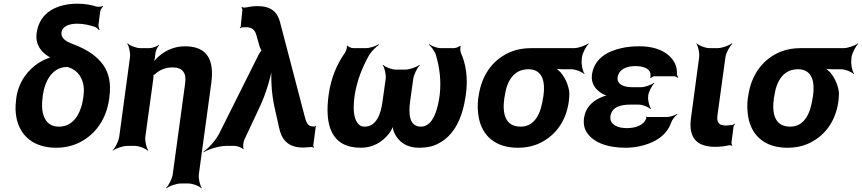

<svg xmlns="http://www.w3.org/2000/svg" viewBox="-20 -788 4656 1037"><path d="M397 -660C433 -660 465 -652 492 -643C501 -640 512 -630 515 -625L518 -627C515 -633 511 -645 512 -654L521 -725C522 -734 530 -748 537 -752L534 -755C529 -752 512 -750 504 -752C472 -761 442 -768 399 -768C287 -768 193 -721 178 -610C170 -548 201 -508 242 -483C247 -480 255 -475 260 -475L262 -479C257 -479 247 -476 241 -474C223 -468 206 -459 190 -449C132 -412 80 -347 68 -259L67 -249C62 -212 63 -178 70 -146C91 -55 160 10 284 10C323 10 358 3 391 -10C484 -49 553 -132 570 -256L571 -266C580 -335 570 -392 537 -438C504 -484 452 -520 381 -547C365 -553 352 -559 342 -564C326 -575 309 -588 312 -613C317 -648 357 -660 397 -660ZM338 -426H345C346 -426 348 -425 348 -425C407 -408 442 -350 431 -272L430 -262C419 -181 380 -104 299 -104C280 -104 264 -108 251 -116C212 -141 201 -195 210 -262L211 -272C222 -351 262 -423 338 -426Z M912 -424C966 -424 988 -394 980 -338L913 153C910 177 891 214 877 227L879 229C894 217 932 203 956 203H997C1021 203 1057 217 1068 229L1070 227C1060 214 1051 177 1054 153L1121 -338C1138 -463 1101 -538 979 -538C921 -538 873 -515 838 -484C825 -473 810 -456 803 -445L807 -443C813 -454 817 -474 818 -489L819 -496C819 -510 830 -535 839 -543L837 -546C828 -537 802 -528 787 -528H739C715 -528 680 -542 669 -554L667 -552C677 -539 685 -502 682 -478L624 -50C621 -26 602 11 588 24L589 26C604 14 643 0 667 0H708C732 0 767 14 778 26L781 24C771 11 762 -26 765 -50L808 -362C809 -366 810 -383 807 -385L804 -382C806 -380 818 -387 820 -390C843 -410 873 -424 912 -424Z M1669 -105C1639 -105 1632 -136 1626 -158L1492 -670C1478 -723 1444 -755 1371 -755C1348 -755 1324 -751 1303 -747C1298 -746 1290 -748 1287 -750L1284 -747C1287 -745 1290 -737 1289 -732L1280 -644C1280 -642 1276 -639 1275 -638L1278 -635C1279 -636 1282 -639 1285 -640C1293 -640 1299 -641 1308 -641C1344 -641 1357 -625 1365 -597L1383 -534C1384 -530 1392 -514 1395 -514L1396 -518C1393 -518 1382 -502 1379 -497L1164 -67C1146 -30 1104 15 1078 32L1079 35C1105 18 1163 0 1202 0H1248C1262 0 1288 10 1293 18L1296 16C1291 7 1294 -21 1300 -34L1383 -211C1417 -282 1445 -380 1453 -437L1449 -436C1441 -380 1446 -283 1462 -212L1487 -100C1500 -36 1533 9 1618 9C1636 8 1651 7 1664 6C1667 6 1672 8 1673 10L1676 7C1674 5 1672 1 1672 -2L1685 -102C1685 -104 1688 -106 1689 -107L1686 -109C1685 -108 1684 -106 1682 -106L1681 -105Z M1755 -276C1733 -115 1767 10 1929 10C1995 10 2044 -21 2079 -64C2091 -78 2103 -102 2105 -114H2101C2099 -102 2105 -78 2113 -64C2136 -20 2177 10 2244 10C2284 10 2319 3 2348 -13C2434 -57 2479 -152 2496 -276C2509 -368 2496 -444 2469 -503C2466 -512 2464 -533 2469 -539L2465 -541C2461 -535 2440 -528 2431 -528H2362C2340 -528 2312 -539 2299 -549L2297 -546C2310 -536 2329 -510 2335 -489C2353 -426 2364 -357 2355 -276C2346 -207 2322 -104 2254 -104C2190 -104 2186 -172 2195 -240L2212 -362C2215 -386 2234 -423 2248 -436L2246 -438C2231 -426 2192 -412 2168 -412H2119C2095 -412 2060 -426 2049 -438L2047 -436C2057 -423 2066 -386 2063 -362L2046 -240C2037 -172 2013 -104 1949 -104C1934 -104 1923 -109 1915 -119C1886 -151 1887 -211 1896 -276C1909 -357 1938 -426 1973 -489C1985 -510 2012 -536 2027 -546L2025 -549C2010 -539 1978 -528 1955 -528H1888C1879 -528 1859 -535 1857 -542L1853 -540C1856 -533 1849 -511 1843 -503C1801 -443 1768 -370 1755 -276Z M3122 -464 3123 -478C3126 -502 3146 -539 3160 -552L3158 -554C3143 -542 3104 -528 3080 -528H2849C2809 -528 2774 -522 2741 -509C2649 -472 2582 -390 2565 -269L2563 -259C2558 -220 2560 -185 2566 -152C2584 -58 2652 10 2777 10C2816 10 2850 4 2882 -9C2969 -45 3036 -123 3052 -239L3053 -249C3055 -266 3056 -282 3054 -297C3047 -337 3030 -371 3007 -398C2998 -407 2984 -420 2976 -424L2974 -420C2982 -416 3000 -414 3014 -414H3065C3089 -414 3124 -400 3135 -388L3137 -390C3127 -403 3119 -440 3122 -464ZM2834 -414C2911 -414 2926 -346 2915 -269L2913 -259C2902 -180 2871 -104 2792 -104C2708 -104 2692 -175 2704 -259L2706 -269C2717 -349 2754 -414 2834 -414Z M3365 -96C3318 -96 3271 -114 3277 -160C3284 -210 3331 -223 3384 -223H3430C3451 -223 3483 -210 3492 -199L3496 -202C3487 -213 3478 -247 3481 -269V-272C3484 -293 3501 -327 3514 -338L3512 -341C3499 -330 3463 -317 3442 -317H3396C3349 -317 3310 -332 3316 -373C3317 -380 3320 -387 3324 -394C3339 -419 3372 -431 3411 -431C3446 -431 3484 -422 3492 -395C3494 -389 3494 -372 3492 -367L3495 -366C3498 -370 3508 -376 3515 -376H3622C3629 -376 3636 -371 3639 -368L3643 -371C3640 -375 3635 -382 3636 -388C3637 -409 3634 -427 3626 -444C3598 -503 3529 -538 3434 -538C3399 -538 3366 -535 3336 -528C3260 -511 3189 -471 3177 -384C3171 -337 3197 -304 3230 -284C3240 -277 3258 -270 3268 -269V-273C3258 -274 3239 -268 3226 -262C3179 -242 3142 -207 3134 -149C3131 -124 3134 -101 3144 -82C3176 -21 3257 10 3359 10C3420 10 3479 -6 3522 -30C3557 -50 3590 -81 3605 -126C3610 -142 3627 -162 3638 -170L3637 -173C3626 -165 3598 -156 3581 -156H3475C3473 -156 3473 -158 3472 -159L3469 -157C3470 -156 3471 -153 3471 -151C3459 -111 3412 -96 3365 -96Z M3842 5C3871 5 3894 2 3916 -3C3921 -5 3930 -3 3933 0L3935 -3C3932 -6 3930 -15 3931 -20L3942 -105C3943 -110 3948 -115 3950 -118L3947 -120C3945 -118 3939 -113 3934 -113L3926 -112L3902 -110C3863 -110 3850 -125 3855 -165L3898 -478C3901 -502 3921 -539 3936 -552L3933 -554C3918 -542 3879 -528 3855 -528H3813C3789 -528 3754 -542 3743 -554L3741 -552C3751 -539 3759 -502 3756 -478L3712 -150C3698 -47 3740 5 3842 5Z M4578 -464 4579 -478C4582 -502 4602 -539 4616 -552L4614 -554C4599 -542 4560 -528 4536 -528H4305C4265 -528 4230 -522 4197 -509C4105 -472 4038 -390 4021 -269L4019 -259C4014 -220 4016 -185 4022 -152C4040 -58 4108 10 4233 10C4272 10 4306 4 4338 -9C4425 -45 4492 -123 4508 -239L4509 -249C4511 -266 4512 -282 4510 -297C4503 -337 4486 -371 4463 -398C4454 -407 4440 -420 4432 -424L4430 -420C4438 -416 4456 -414 4470 -414H4521C4545 -414 4580 -400 4591 -388L4593 -390C4583 -403 4575 -440 4578 -464ZM4290 -414C4367 -414 4382 -346 4371 -269L4369 -259C4358 -180 4327 -104 4248 -104C4164 -104 4148 -175 4160 -259L4162 -269C4173 -349 4210 -414 4290 -414Z"/></svg>

Font: Asimov
Style: EdgeIt
Weight: 500
Designer: Google
Version: Version 2.000980: 2014